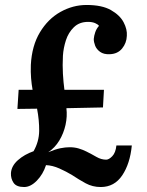

<svg xmlns="http://www.w3.org/2000/svg" viewBox="-20 -736 590 772"><path d="M77 16Q46 16 34.5 -1Q23 -18 24 -40Q26 -69 52 -92Q78 -115 115 -128Q137 -167 137.5 -209.5Q138 -252 129 -299L50 -298L55 -375H111Q107 -397 105 -421.5Q103 -446 104 -475Q108 -552 140.5 -606Q173 -660 223 -688Q273 -716 328 -716Q390 -716 426 -695.5Q462 -675 477 -646.5Q492 -618 490 -592Q489 -563 471 -541Q453 -519 421 -518Q397 -517 382.5 -527.5Q368 -538 362.5 -552.5Q357 -567 357 -579Q358 -592 363 -606.5Q368 -621 378 -632Q374 -638 362.5 -643Q351 -648 334 -648Q299 -648 277 -626.5Q255 -605 245 -574Q235 -543 233 -512Q231 -473 233 -439Q235 -405 239 -375H398L394 -304L247 -301Q251 -268 243.5 -234Q236 -200 218.5 -171Q201 -142 174 -124Q203 -136 223 -140Q243 -144 260 -144Q280 -144 296.5 -139Q313 -134 327 -127Q349 -116 368 -105Q387 -94 407 -94Q418 -94 431.5 -108Q445 -122 448 -151H510Q503 -78 471.5 -31Q440 16 385 16Q352 16 324.5 1Q297 -14 270 -32Q247 -46 219 -58.5Q191 -71 165 -72Q153 -35 128 -9.5Q103 16 77 16Z"/></svg>

Font: Lora
Style: Bold Italic
Weight: 700
Italic angle: -3°
Designer: Olga Karpushina, Alexei Vanyashin (Cyrillic)
Foundry: Cyreal
Version: Version 3.004